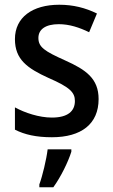

<svg xmlns="http://www.w3.org/2000/svg" viewBox="-20 -569 475 810"><path d="M396 -151C396 -238 342 -275 255 -314C168 -353 142 -370 142 -409C142 -445 172 -467 228 -467C273 -467 315 -453 356 -433L389 -512C340 -536 289 -549 230 -549C117 -549 43 -496 43 -404C43 -318 95 -281 185 -240C275 -201 296 -179 296 -143C296 -100 266 -73 199 -73C145 -73 85 -93 43 -116V-22C84 -1 133 10 199 10C323 10 396 -46 396 -151ZM281 71V61H181C176 103 159 174 146 209V221H205C237 177 268 113 281 71Z"/></svg>

Font: Noto Sans Devanagari UI SemiCondensed Medium
Style: Regular
Weight: 500
Width: 4
Designer: Jelle Bosma - Monotype Design Team
Foundry: Monotype Imaging Inc.
Version: Version 2.004